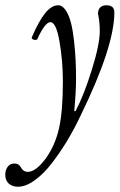

<svg xmlns="http://www.w3.org/2000/svg" viewBox="-77 -436 454 727"><path d="M-8.8 271Q-30.8 271 -43.9 259Q-57.1 247.1 -57.1 225.1Q-57.1 209 -48.3 196Q-39.6 183.1 -22 183.1Q-4.9 183.1 2.9 199.2Q12.2 214.8 27.8 214.8Q58.6 214.8 96.2 164.1Q131.8 114.7 146.5 49.8Q161.1 -15.1 161.1 -127Q161.1 -204.1 148.4 -278.1Q135.7 -352.1 113.8 -352.1Q93.3 -352.1 64 -287.1Q61.5 -284.7 55.9 -284.7Q50.3 -284.7 45.9 -288.1Q41.5 -291.5 43.9 -295.9Q70.3 -356.9 94.2 -386.5Q118.2 -416 143.1 -416Q159.2 -416 171.6 -397.5Q184.1 -378.9 191.4 -350.6Q198.7 -322.3 203.1 -283.7Q207.5 -245.1 209.2 -210Q210.9 -174.8 210.9 -138.2Q210.9 -86.9 204.1 -15.1H209Q240.2 -74.2 270.5 -171.1Q300.8 -268.1 300.8 -317.9Q300.8 -354 293.9 -384.8Q295.4 -416 326.2 -416Q356 -416 356 -389.2Q356 -259.8 228 2Q205.1 50.8 178.2 95.5Q151.4 140.1 120.1 180.9Q88.9 221.7 54.9 246.3Q21 271 -8.8 271Z"/></svg>

Font: Junicode SmCond Light
Style: Italic
Weight: 300
Width: 4
Italic angle: -11°
Designer: Peter S. Baker
Version: Version 2.206